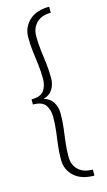

<svg xmlns="http://www.w3.org/2000/svg" viewBox="-146 -778 602 1076"><g transform="rotate(-15 155.0 -240.0)"><path d="M30 -239V-254Q85 -254 103.5 -282Q122 -310 122 -347Q122 -392 117 -431.5Q112 -471 107 -510.5Q102 -550 102 -594Q102 -652 143.5 -691Q185 -730 260 -730V-695Q206 -695 176.5 -665.5Q147 -636 147 -589Q147 -545 152 -505.5Q157 -466 162 -426.5Q167 -387 167 -342Q167 -303 149 -275.5Q131 -248 96 -239ZM260 250Q185 250 143.5 212Q102 174 102 116Q102 71 107 32Q112 -7 117 -46.5Q122 -86 122 -130Q122 -167 103.5 -195.5Q85 -224 30 -224V-239H96Q131 -230 149 -202Q167 -174 167 -135Q167 -91 162 -51.5Q157 -12 152 27Q147 66 147 111Q147 158 176.5 186.5Q206 215 260 215Z"/></g></svg>

Font: Brygada 1918 SemiBold
Style: Regular
Weight: 600
Designer: Mateusz Machalski | Borys Kosmynka | Przemek Hoffer
Foundry: NIEPODLEGLA 2018
Version: Version 3.006